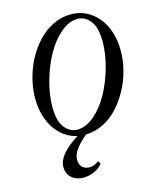

<svg xmlns="http://www.w3.org/2000/svg" viewBox="-134 -765 886 1103"><g transform="rotate(-15 309.5 -213.5)"><path d="M223.1 249Q180.7 249 153.8 224.6Q127 200.2 127 160.2Q127 86.9 252 8.8Q195.8 -2.9 154.5 -42.7Q113.3 -82.5 92.8 -139.2Q72.3 -195.8 72.3 -262.2Q72.3 -310.5 83.3 -360.4Q94.2 -410.2 114 -455.8Q133.8 -501.5 163.1 -542Q192.4 -582.5 227.3 -612.1Q262.2 -641.6 305.2 -658.9Q348.1 -676.3 393.1 -676.3Q462.4 -676.3 514.6 -637.9Q566.9 -599.6 592.8 -537.8Q618.7 -476.1 618.7 -400.9Q618.7 -343.3 603.5 -284.4Q588.4 -225.6 559.6 -172.9Q530.8 -120.1 492.7 -78.6Q454.6 -37.1 404.8 -12.5Q355 12.2 301.8 13.2Q213.9 84 213.9 140.1Q213.9 168.9 230 184.8Q246.1 200.7 275.4 200.7Q300.3 200.7 328.1 179.7L338.9 196.8Q319.8 220.7 288.8 234.9Q257.8 249 223.1 249ZM262.2 -26.4Q313 -26.4 363.3 -69.6Q413.6 -112.8 450 -178.7Q486.3 -244.6 509 -325.2Q531.7 -405.8 531.7 -478.5Q531.7 -562 500.5 -601.6Q469.2 -641.1 424.3 -641.1Q373.5 -641.1 323.5 -597.9Q273.4 -554.7 237.1 -488.8Q200.7 -422.9 178 -342.3Q155.3 -261.7 155.3 -188.5Q155.3 -105.5 186.5 -65.9Q217.8 -26.4 262.2 -26.4Z"/></g></svg>

Font: Elstob 18pt Medium
Style: Italic
Weight: 500
Italic angle: -20°
Designer: Peter S. Baker
Version: Version 1.015